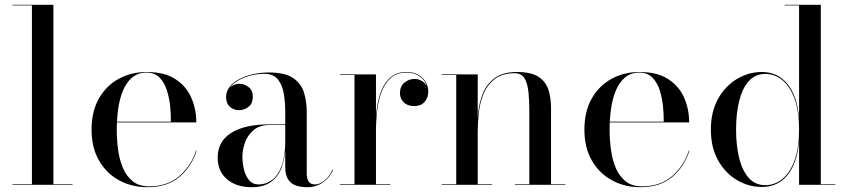

<svg xmlns="http://www.w3.org/2000/svg" viewBox="-20 -770 3532 800"><path d="M202.5 -750V-2.5H282.5V0H32V-2.5H113V-747.5H32V-750Z M594.5 10Q529 10 476.2 -18.8Q423.5 -47.5 392.5 -101.2Q361.5 -155 361.5 -230Q361.5 -305 391.8 -358.8Q422 -412.5 474 -441.2Q526 -470 591.5 -470Q665.5 -470 711 -440.2Q756.5 -410.5 777.2 -362.5Q798 -314.5 798 -260H428.5V-263H692Q692.5 -292 689 -327Q685.5 -362 675.2 -394Q665 -426 644.8 -446.8Q624.5 -467.5 591.5 -467.5Q554.5 -467.5 530.2 -446.8Q506 -426 492 -391.5Q478 -357 472.2 -315Q466.5 -273 466.5 -230Q466.5 -187.5 472.2 -145.2Q478 -103 492.8 -69Q507.5 -35 533.8 -14.2Q560 6.5 601 6.5Q678.5 6.5 728.2 -37.2Q778 -81 796.5 -142.5H799Q779.5 -77.5 728.8 -33.8Q678 10 594.5 10Z M1260 10Q1236.5 10 1215.5 3.8Q1194.5 -2.5 1181.5 -21Q1168.5 -39.5 1168.5 -75V-304.5Q1168.5 -340.5 1163 -377Q1157.5 -413.5 1138.8 -438Q1120 -462.5 1080 -462.5Q1052.5 -462.5 1025 -455.5Q997.5 -448.5 975 -436Q952.5 -423.5 938.8 -405.8Q925 -388 925 -366H923Q923 -391.5 939.8 -406.2Q956.5 -421 976.5 -421Q998 -421 1015.8 -407.2Q1033.5 -393.5 1033.5 -368Q1033.5 -338 1015.2 -324.5Q997 -311 976.5 -311Q953.5 -311 937.8 -325Q922 -339 922 -366Q922 -389.5 936.8 -408.2Q951.5 -427 976.8 -440.2Q1002 -453.5 1034 -460.8Q1066 -468 1100 -468Q1169 -468 1202.8 -444Q1236.5 -420 1247.2 -382.5Q1258 -345 1258 -304.5V-46Q1258 -28 1265.2 -14.8Q1272.5 -1.5 1294 -1.5Q1311.5 -1.5 1332.5 -18.2Q1353.5 -35 1365.5 -63.5L1367.5 -61.5Q1354.5 -30 1325.8 -10Q1297 10 1260 10ZM1029.5 10Q964.5 10 925.8 -23.2Q887 -56.5 887 -113.5Q887 -180.5 943.2 -216.2Q999.5 -252 1106 -252H1215V-249.5H1106Q1062 -249.5 1036.8 -228Q1011.5 -206.5 1000.8 -176Q990 -145.5 990 -118Q990 -93 996 -66Q1002 -39 1017 -20.2Q1032 -1.5 1058 -1.5Q1088 -1.5 1113 -19.8Q1138 -38 1153.2 -77.5Q1168.5 -117 1168.5 -180.5H1170.5Q1170.5 -123.5 1156.5 -80.5Q1142.5 -37.5 1111.5 -13.8Q1080.5 10 1029.5 10Z M1544 -222.5Q1544 -269.5 1549.5 -313.5Q1555 -357.5 1569.2 -393Q1583.5 -428.5 1609.2 -449.2Q1635 -470 1674 -470Q1702 -470 1722.2 -458.8Q1742.5 -447.5 1753.5 -429Q1764.5 -410.5 1764.5 -388.5Q1764.5 -363 1749.2 -345.5Q1734 -328 1706.5 -328Q1678 -328 1662.2 -343.5Q1646.5 -359 1646.5 -381.5Q1646.5 -411 1665.5 -426Q1684.5 -441 1706 -441Q1722.5 -441 1735.8 -433.8Q1749 -426.5 1756.5 -414.8Q1764 -403 1764 -388.5H1762Q1762 -410 1751.2 -427.8Q1740.5 -445.5 1721 -456.5Q1701.5 -467.5 1674 -467.5Q1635 -467.5 1610 -446.5Q1585 -425.5 1571 -390.2Q1557 -355 1551.8 -311.2Q1546.5 -267.5 1546.5 -222.5ZM1546.5 -460V-2.5H1606.5V0H1396V-2.5H1457V-457.5H1396V-460Z M1970.5 -460V-2.5H2030.5V0H1820V-2.5H1881V-457.5H1820V-460ZM2276 -319V-2.5H2336V0H2125.5V-2.5H2185.5V-308Q2185.5 -350 2182 -385.8Q2178.5 -421.5 2165.8 -443.2Q2153 -465 2125 -465Q2072 -465 2040.8 -440.2Q2009.5 -415.5 1994.2 -377.5Q1979 -339.5 1974.8 -298Q1970.5 -256.5 1970.5 -223L1968 -218Q1968 -253.5 1972 -296.8Q1976 -340 1991.5 -379.5Q2007 -419 2040.8 -444.5Q2074.5 -470 2133.5 -470Q2192 -470 2222.8 -450.5Q2253.5 -431 2264.8 -396.8Q2276 -362.5 2276 -319Z M2648 10Q2582.5 10 2529.8 -18.8Q2477 -47.5 2446 -101.2Q2415 -155 2415 -230Q2415 -305 2445.2 -358.8Q2475.5 -412.5 2527.5 -441.2Q2579.5 -470 2645 -470Q2719 -470 2764.5 -440.2Q2810 -410.5 2830.8 -362.5Q2851.5 -314.5 2851.5 -260H2482V-263H2745.5Q2746 -292 2742.5 -327Q2739 -362 2728.8 -394Q2718.5 -426 2698.2 -446.8Q2678 -467.5 2645 -467.5Q2608 -467.5 2583.8 -446.8Q2559.5 -426 2545.5 -391.5Q2531.5 -357 2525.8 -315Q2520 -273 2520 -230Q2520 -187.5 2525.8 -145.2Q2531.5 -103 2546.2 -69Q2561 -35 2587.2 -14.2Q2613.5 6.5 2654.5 6.5Q2732 6.5 2781.8 -37.2Q2831.5 -81 2850 -142.5H2852.5Q2833 -77.5 2782.2 -33.8Q2731.5 10 2648 10Z M3154 9Q3099.5 9 3051 -19.5Q3002.5 -48 2972.2 -101.5Q2942 -155 2942 -230Q2942 -305 2972.2 -358.8Q3002.5 -412.5 3051 -441.2Q3099.5 -470 3154 -470Q3221 -470 3261.2 -420Q3301.5 -370 3309.5 -279V-747.5H3249.5V-750H3400V-2.5H3460.5V0H3309.5V-181Q3301.5 -90 3261.2 -40.5Q3221 9 3154 9ZM3169 1.5Q3208 1.5 3240 -24.5Q3272 -50.5 3290.8 -102Q3309.5 -153.5 3309.5 -230Q3309.5 -306.5 3290.8 -358.2Q3272 -410 3240 -436Q3208 -462 3169 -462Q3127 -462 3100 -432Q3073 -402 3060 -349.5Q3047 -297 3047 -230Q3047 -163 3060 -110.8Q3073 -58.5 3100 -28.5Q3127 1.5 3169 1.5Z"/></svg>

Font: Bodoni Moda 72pt
Style: Regular
Weight: 400
Designer: Owen Earl
Foundry: indestructible type
Version: Version 2.005